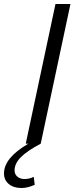

<svg xmlns="http://www.w3.org/2000/svg" viewBox="-107 -720 373 962"><path d="M1 222Q-39 222 -63 202Q-87 182 -87 149Q-87 71 35 0H22L171 -700H246L97 0Q30 35 -2 67Q-34 99 -34 134Q-34 153 -20 165Q-6 177 16 177Q40 177 62 166L67 206Q51 213 34.5 217.5Q18 222 1 222Z"/></svg>

Font: Red Hat Display VF
Style: Italic
Weight: 300
Italic angle: -12°
Designer: Pentagram, MCKL
Foundry: Pentagram, MCKL
Version: Version 1.010